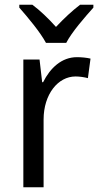

<svg xmlns="http://www.w3.org/2000/svg" viewBox="-20 -852 413 806"><path d="M173 -672H258C281 -717 337 -781 372 -820V-832H316C281 -805 251 -777 215 -739C183 -775 147 -809 116 -832H61V-820C97 -779 149 -717 173 -672ZM303 -612C239 -612 191 -567 161 -507H157L146 -602H78V-66H163V-350C163 -457 224 -531 297 -531C314 -531 334 -528 349 -524L360 -606C343 -610 322 -612 303 -612Z"/></svg>

Font: Noto Sans Malayalam UI SemiCondensed
Style: Regular
Weight: 400
Width: 4
Designer: Jelle Bosma - Monotype Design Team
Foundry: Monotype Imaging Inc.
Version: Version 2.104